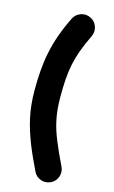

<svg xmlns="http://www.w3.org/2000/svg" viewBox="-128 -804 558 940"><g transform="rotate(15 150.5 -334.0)"><path d="M209 -748C192.9 -755.9 176.8 -756.8 159.7 -751C142.6 -745.1 129.9 -733.9 122.1 -717.8C55.2 -581.1 37.6 -478.5 37.6 -333C37.6 -282.2 42.5 -235.8 51.8 -194.3C70.3 -110.4 103.5 -35.2 145 50.8C152.3 66.9 165 77.6 182.1 84C199.2 89.8 215.3 88.9 231.4 81.1C247.6 73.2 258.8 61 264.6 43.9C270.5 26.9 269.5 10.3 261.7 -5.9C240.7 -48.8 223.6 -86.9 210 -120.6C182.1 -187 168 -249 168 -333C168 -469.7 179.7 -537.6 239.3 -661.1C247.1 -677.2 248 -693.8 242.2 -710.9C236.3 -728 225.1 -740.7 209 -748Z"/></g></svg>

Font: Mikhak
Style: Bold
Weight: 700
Designer: Amin Abedi
Version: Version 3.2